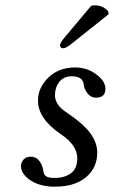

<svg xmlns="http://www.w3.org/2000/svg" viewBox="-20 -693 429 723"><path d="M323.2 -670.9Q329.1 -672.9 337.4 -672.9Q368.2 -672.9 387.7 -649.9L388.7 -639.2L251.5 -529.8Q228.5 -510.7 217.3 -511.2Q211.9 -511.2 208.5 -515.1Q205.1 -519 206.1 -523.9Q208 -534.2 223.1 -551.8ZM173.8 9.8Q124 6.8 91.6 -16.1Q59.1 -39.1 59.1 -67.9Q59.1 -80.1 68.1 -91.6Q77.1 -103 96.2 -103Q116.2 -103 128.2 -86.9Q140.1 -70.8 143.1 -49.8Q145 -33.7 155 -28.3Q165 -22.9 186 -22.9Q223.1 -22.9 247.1 -40.5Q271 -58.1 271 -97.2Q271 -146 210 -187Q123 -246.1 123 -314Q123 -362.8 162.1 -400.9Q201.2 -439 263.2 -439Q308.1 -439 342.5 -413.1Q377 -387.2 377 -358.9Q377 -324.7 340.8 -325.2Q322.8 -325.2 309.8 -341.1Q296.9 -356.9 294.9 -377Q291 -405.8 250 -405.8Q220.2 -405.8 203.6 -384.8Q187 -363.8 187 -335Q187 -298.8 227.1 -272Q293 -228 319.6 -191.9Q346.2 -155.8 346.2 -118.2Q346.2 -61 303.7 -25.6Q261.2 9.8 189 9.8Z"/></svg>

Font: Linux Libertine
Style: Italic
Weight: 400
Italic angle: -12°
Designer: Philipp H. Poll
Foundry: Philipp H. Poll
Version: Version 5.1.6 ; ttfautohint (v0.9)